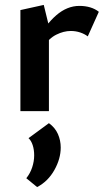

<svg xmlns="http://www.w3.org/2000/svg" viewBox="-20 -452 423 781"><path d="M63 0V-411L158 -432L179 -346V0ZM159 -264 133 -289Q165 -352 209 -390Q253 -428 303 -428Q327 -428 347 -422Q367 -416 382 -404L337 -304Q324 -314 306 -320Q288 -326 268 -326Q239 -326 209 -311Q179 -296 159 -264ZM131 309 87 273Q103 253 111 228.5Q119 204 119 180Q119 157 113 138.5Q107 120 96 110L179 49Q204 67 215.5 93Q227 119 227 148Q227 194 201 240Q175 286 131 309Z"/></svg>

Font: Ysabeau
Style: Bold
Weight: 700
Designer: Christian Thalmann (Catharsis Fonts)
Version: Version 2.000;gftools[0.9.27.dev2+g8671c4b]